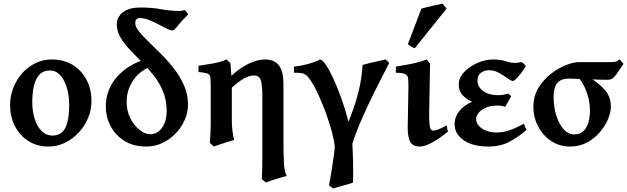

<svg xmlns="http://www.w3.org/2000/svg" viewBox="-20 -799 3482 1066"><path d="M487.8 -236.8Q487.8 -188 468.8 -143.1Q449.7 -98.1 416.5 -62.5Q383.3 -26.9 340.3 -6.1Q297.4 14.6 249 14.6Q186 14.6 138.2 -15.6Q90.3 -45.9 63.2 -98.1Q36.1 -150.4 36.1 -216.8Q36.1 -265.1 53.5 -310.3Q70.8 -355.5 102.3 -391.4Q133.8 -427.2 176 -448Q218.3 -468.8 268.1 -468.8Q334.5 -468.8 383.8 -438.5Q433.1 -408.2 460.4 -356Q487.8 -303.7 487.8 -236.8ZM364.3 -214.8Q364.3 -266.6 351.6 -310.3Q338.9 -354 314.9 -380.9Q291 -407.7 257.3 -407.7Q220.2 -407.7 198.7 -384.5Q177.2 -361.3 168.2 -321.3Q159.2 -281.2 159.2 -231Q159.2 -179.7 172.9 -137.7Q186.5 -95.7 211.4 -71Q236.3 -46.4 271 -46.4Q322.3 -46.4 343.3 -90.3Q364.3 -134.3 364.3 -214.8Z M1024.9 -718.8Q989.3 -684.6 968.3 -657.2Q947.3 -629.9 937.5 -629.9Q926.3 -629.9 905.5 -640.1Q884.8 -650.4 859.1 -664.1Q833.5 -677.7 806.6 -688.2Q779.8 -698.7 754.9 -698.7Q744.6 -698.7 737.8 -692.4Q731 -686 731 -669.9Q731 -649.9 752.2 -623.8Q773.4 -597.7 806.6 -565.7Q839.8 -533.7 877.4 -496.1Q915 -458.5 948.2 -415Q981.4 -371.6 1002.7 -322.3Q1023.9 -272.9 1023.9 -217.8Q1023.9 -174.8 1005.6 -133.3Q987.3 -91.8 955.3 -58.3Q923.3 -24.9 881.6 -5.1Q839.8 14.6 792.5 14.6Q720.2 14.6 669.9 -17.3Q619.6 -49.3 593.5 -99.9Q567.4 -150.4 567.4 -206.1Q567.4 -301.8 628.4 -371.1Q689.5 -440.4 791 -471.7Q794.9 -465.3 808.1 -455.8Q821.3 -446.3 821.3 -439.5Q821.3 -435.5 820.3 -431.6Q753.4 -404.3 718.3 -351.3Q683.1 -298.3 683.1 -232.9Q683.1 -183.1 703.9 -142.3Q724.6 -101.6 755.1 -77.6Q785.6 -53.7 814.9 -53.7Q853 -53.7 879.2 -89.1Q905.3 -124.5 905.3 -184.1Q905.3 -243.2 885.3 -291.3Q865.2 -339.4 833.7 -379.6Q802.2 -419.9 766.8 -455.3Q731.4 -490.7 700 -524.2Q668.5 -557.6 648.4 -592.3Q628.4 -627 628.4 -666Q628.4 -703.6 661.9 -730.5Q695.3 -757.3 760.3 -757.3Q824.7 -757.3 874.8 -747.8Q924.8 -738.3 978.5 -738.3Q993.2 -738.3 1004.9 -743.7Q1008.3 -741.7 1014.2 -733.6Q1020 -725.6 1024.9 -718.8Z M1449.7 -468.8Q1504.9 -468.8 1529.3 -434.8Q1553.7 -400.9 1553.7 -336.9Q1553.7 -335.4 1553.7 -313.2Q1553.7 -291 1553.7 -256.6Q1553.7 -222.2 1553.7 -183.6Q1553.7 -145 1553.7 -110.1Q1553.7 -75.2 1553.7 -52.5Q1553.7 -29.8 1553.7 -27.3Q1553.7 59.6 1556.6 109.4Q1559.6 159.2 1572.3 177.7Q1557.1 181.6 1534.9 188.2Q1512.7 194.8 1491.2 201.9Q1469.7 209 1456.5 214.8L1433.6 195.3Q1434.6 182.1 1435.3 156.2Q1436 130.4 1436.3 102.8Q1436.5 75.2 1436.5 56.2Q1436.5 55.7 1436.5 32.2Q1436.5 8.8 1436.5 -27.8Q1436.5 -64.5 1436.5 -105.7Q1436.5 -147 1436.5 -183.8Q1436.5 -220.7 1436.5 -243.9Q1436.5 -267.1 1436.5 -267.6Q1436.5 -314.9 1429.9 -347.4Q1423.3 -379.9 1390.6 -379.9Q1362.8 -379.9 1332.3 -362.1Q1301.8 -344.2 1267.1 -312Q1267.1 -312 1267.1 -294.7Q1267.1 -277.3 1267.1 -251.7Q1267.1 -226.1 1267.1 -200.2Q1267.1 -174.3 1267.1 -156.7Q1267.1 -139.2 1267.1 -139.2Q1266.6 -100.1 1270.5 -73.5Q1274.4 -46.9 1279.8 -22Q1265.6 -17.6 1244.1 -11Q1222.7 -4.4 1201.7 2.4Q1180.7 9.3 1167.5 14.6L1145 -5.4Q1147 -24.9 1148.4 -57.9Q1149.9 -90.8 1149.9 -112.8Q1149.9 -113.3 1149.9 -134.5Q1149.9 -155.8 1149.9 -186.5Q1149.9 -217.3 1149.9 -248Q1149.9 -278.8 1149.9 -300Q1149.9 -321.3 1149.9 -321.8Q1149.9 -356 1147.5 -371.1Q1145 -386.2 1130.9 -391.1Q1116.7 -396 1082 -399.4V-433.6Q1116.7 -438.5 1161.4 -446.5Q1206.1 -454.6 1238.3 -468.8L1259.3 -448.2Q1259.3 -448.2 1260.3 -437.5Q1261.2 -426.8 1262.2 -413.1Q1263.2 -399.4 1263.9 -388.7Q1264.6 -377.9 1264.6 -377.9Q1312 -422.4 1360.8 -445.6Q1409.7 -468.8 1449.7 -468.8Z M1829.1 247.6Q1825.7 244.6 1819.6 239.7Q1813.5 234.9 1806.6 230Q1814.9 187.5 1822.3 140.6Q1829.6 93.8 1834.2 58.3Q1838.9 22.9 1838.4 14.6Q1836.4 -14.2 1824 -61.8Q1811.5 -109.4 1792 -164.1Q1772.5 -218.8 1749.8 -268.6Q1727.1 -318.4 1704.8 -352.1Q1682.6 -385.7 1664.1 -390.6Q1647.9 -395 1630.1 -395Q1612.3 -395 1612.3 -395L1611.8 -429.2Q1635.7 -431.2 1663.8 -437.3Q1691.9 -443.4 1716.6 -451.9Q1741.2 -460.4 1756.3 -468.8Q1768.6 -468.8 1788.3 -440.2Q1808.1 -411.6 1830.6 -363.3Q1853 -314.9 1874.5 -255.1Q1896 -195.3 1912.4 -132.6Q1928.7 -69.8 1935.5 -12.7Q1936.5 -2.4 1937.7 25.1Q1939 52.7 1939.9 88.1Q1940.9 123.5 1940.9 157.7Q1940.9 191.9 1939.5 215.3Q1927.7 219.7 1905.5 225.8Q1883.3 231.9 1861.6 237.8Q1839.8 243.7 1829.1 247.6ZM1922.4 46.4Q1922.4 46.4 1911.6 35.2Q1900.9 23.9 1888.9 9Q1877 -5.9 1872.1 -16.1Q1903.3 -91.8 1929 -158.9Q1954.6 -226.1 1971.4 -293.9Q1988.3 -361.8 1993.2 -438.5Q2006.8 -442.9 2032.7 -449Q2058.6 -455.1 2084 -460.7Q2109.4 -466.3 2121.6 -468.8L2141.1 -450.2Q2102.5 -375 2060.3 -291Q2018.1 -207 1981.2 -121.1Q1944.3 -35.2 1922.4 46.4Z M2466.8 -67.9Q2416.5 -27.8 2377.2 -6.6Q2337.9 14.6 2311 14.6Q2271.5 14.6 2257.1 -12.7Q2242.7 -40 2243.7 -99.1L2247.6 -312Q2248 -346.2 2245.6 -364Q2243.2 -381.8 2228.5 -388.4Q2213.9 -395 2177.7 -395V-429.2Q2198.7 -432.6 2230.7 -438.2Q2262.7 -443.8 2294.9 -451.7Q2327.1 -459.5 2348.6 -468.8L2367.7 -445.8L2362.8 -171.4Q2362.3 -126.5 2365 -105.7Q2367.7 -85 2373 -79.3Q2378.4 -73.7 2384.8 -73.7Q2395 -73.7 2412.8 -80.1Q2430.7 -86.4 2459.5 -102.5ZM2283.2 -531.7Q2274.9 -533.2 2263.9 -539.8Q2252.9 -546.4 2244.6 -553.7L2319.3 -750.5Q2330.1 -754.4 2353.3 -760Q2376.5 -765.6 2400.4 -770.8Q2424.3 -775.9 2437 -778.8L2459.5 -751Z M2898.9 -431.6Q2880.4 -398.9 2857.7 -374Q2835 -349.1 2827.6 -349.1Q2818.8 -349.1 2798.3 -364Q2777.8 -378.9 2751 -394Q2724.1 -409.2 2695.8 -409.2Q2669.4 -409.2 2650.1 -395Q2630.9 -380.9 2630.9 -352.1Q2630.9 -316.4 2662.8 -293.5Q2694.8 -270.5 2743.7 -270.5Q2762.2 -270.5 2775.6 -273.2Q2789.1 -275.9 2803.7 -279.3L2817.9 -264.2L2785.2 -206.1Q2771 -210.4 2763.7 -211.7Q2756.3 -212.9 2742.2 -212.9Q2702.1 -212.9 2675.8 -200.7Q2649.4 -188.5 2636.5 -171.4Q2623.5 -154.3 2623.5 -139.2Q2623.5 -116.7 2639.4 -99.6Q2655.3 -82.5 2680.4 -73Q2705.6 -63.5 2733.4 -63.5Q2772.9 -63.5 2807.1 -75Q2841.3 -86.4 2888.7 -112.3L2902.8 -77.6Q2867.2 -44.9 2814.5 -15.1Q2761.7 14.6 2691.9 14.6Q2604 14.6 2554 -20.8Q2503.9 -56.2 2503.9 -109.4Q2503.9 -148.9 2530.3 -182.4Q2556.6 -215.8 2601.1 -233.4Q2567.4 -249.5 2547.1 -272.2Q2526.9 -294.9 2526.9 -330.6Q2526.9 -360.4 2545.7 -385.5Q2564.5 -410.6 2593.5 -429.4Q2622.6 -448.2 2655.3 -458.5Q2688 -468.8 2716.3 -468.8Q2759.3 -468.8 2786.4 -459.2Q2813.5 -449.7 2840.3 -449.7Q2843.8 -449.7 2857.9 -451.7Q2872.1 -453.6 2876 -454.1Q2881.3 -452.1 2888.7 -444.6Q2896 -437 2898.9 -431.6Z M3350.6 -356Q3333 -356 3302.2 -356.9Q3271.5 -357.9 3238 -359.1Q3204.6 -360.4 3177.7 -361.6Q3150.9 -362.8 3140.1 -362.8Q3095.2 -362.8 3074.5 -338.6Q3053.7 -314.5 3053.7 -261.2Q3053.7 -204.1 3068.8 -156.7Q3084 -109.4 3109.6 -81.1Q3135.3 -52.7 3167 -52.7Q3201.2 -52.7 3220.5 -72Q3239.7 -91.3 3247.6 -121.8Q3255.4 -152.3 3255.4 -185.5Q3255.4 -225.6 3245.1 -262Q3234.9 -298.3 3220.2 -326.2Q3205.6 -354 3191.4 -368.2H3190.9Q3191.9 -368.2 3206.8 -368.4Q3221.7 -368.7 3238.8 -367.7Q3255.9 -366.7 3262.2 -362.8Q3308.1 -334.5 3339.8 -297.6Q3371.6 -260.7 3371.6 -207Q3371.6 -175.3 3355.7 -137.2Q3339.8 -99.1 3310.1 -64.5Q3280.3 -29.8 3238.5 -7.6Q3196.8 14.6 3145 14.6Q3086.4 14.6 3040.5 -15.9Q2994.6 -46.4 2968 -96.7Q2941.4 -147 2941.4 -206.1Q2941.4 -264.2 2969 -310.3Q2996.6 -356.4 3037.8 -388.4Q3079.1 -420.4 3121.6 -437.3Q3164.1 -454.1 3193.8 -454.1Q3235.4 -454.1 3276.4 -454.1Q3317.4 -454.1 3357.9 -454.1Q3377.4 -454.1 3387 -454.8Q3396.5 -455.6 3403.1 -458.5Q3409.7 -461.4 3419.9 -468.8L3441.9 -444.3Q3416.5 -405.8 3402.8 -387Q3389.2 -368.2 3378.4 -362.1Q3367.7 -356 3350.6 -356Z"/></svg>

Font: Gentium Plus
Style: Bold
Weight: 700
Designer: Victor Gaultney, Annie Olsen, Iska Routamaa, Becca Hirsbrunner
Foundry: SIL International
Version: Version 6.101